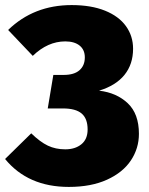

<svg xmlns="http://www.w3.org/2000/svg" viewBox="-35 -716 587 756"><path d="M489 -524Q489 -463 455 -421Q421 -379 355 -359Q424 -351 468 -309.5Q512 -268 512 -189Q512 -132 480.5 -84.5Q449 -37 386.5 -8.5Q324 20 236 20Q75 20 -15 -90L88 -191Q123 -157 153.5 -142.5Q184 -128 222 -128Q261 -128 285.5 -148Q310 -168 310 -206Q310 -249 286.5 -269Q263 -289 213 -289H153L175 -421H216Q257 -421 278 -439.5Q299 -458 299 -490Q299 -520 278.5 -536.5Q258 -553 222 -553Q153 -553 94 -496L-3 -598Q98 -696 247 -696Q324 -696 378.5 -674Q433 -652 461 -613Q489 -574 489 -524Z"/></svg>

Font: Fira Sans Black
Style: Regular
Weight: 900
Designer: Carrois Corporate & Edenspiekermann AG
Foundry: Carrois Corporate GbR & Edenspiekermann AG
Version: Version 4.203